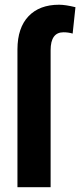

<svg xmlns="http://www.w3.org/2000/svg" viewBox="-20 -780 334 800"><path d="M52.7 0V-575.2Q53.2 -664.6 98.9 -712.4Q144.5 -760.3 226.1 -760.3Q252.4 -760.3 294.4 -750L282.7 -640.1Q264.6 -645.5 244.6 -645.5Q190.9 -645.5 190.9 -570.8V0Z"/></svg>

Font: Roboto Condensed
Style: Bold
Weight: 700
Designer: Google
Version: Version 2.134; 2016